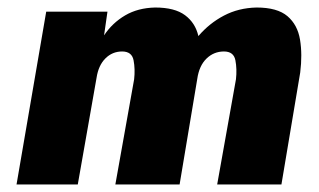

<svg xmlns="http://www.w3.org/2000/svg" viewBox="-20 -491 848 511"><path d="M779 -298 729 0H558L608 -280Q611 -307 606.5 -330.5Q602 -354 576 -354Q549 -354 529.5 -335Q510 -316 505 -281L458 0H287L337 -280Q340 -307 335.5 -330.5Q331 -354 305 -354Q279 -354 260.5 -335.5Q242 -317 237 -284L187 0H24L103 -460H266L257 -397Q279 -430 313 -450Q347 -470 393 -471Q445 -471 472.5 -450.5Q500 -430 508 -395Q537 -429 576 -449.5Q615 -470 663 -471Q718 -471 745 -448Q772 -425 778.5 -385.5Q785 -346 779 -298Z"/></svg>

Font: Jost* Heavy
Style: Italic
Weight: 800
Italic angle: -10°
Version: Version 3.7